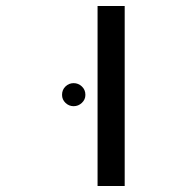

<svg xmlns="http://www.w3.org/2000/svg" viewBox="-20 -619 640 639"><path d="M304.7 -599.1H395V0H304.7ZM186.5 -303.2Q186.5 -320.3 198 -331.3Q209.5 -342.3 225.1 -342.3Q240.7 -342.3 252.4 -331.3Q264.2 -320.3 264.2 -303.2Q264.2 -287.6 252.4 -276.6Q240.7 -265.6 225.1 -265.6Q209.5 -265.6 198 -276.6Q186.5 -287.6 186.5 -303.2Z"/></svg>

Font: Cousine
Style: Regular
Weight: 400
Monospace: yes
Designer: Steve Matteson
Foundry: Monotype Imaging Inc.
Version: Version 1.21